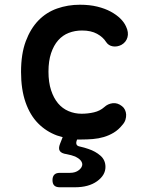

<svg xmlns="http://www.w3.org/2000/svg" viewBox="-20 -580 640 812"><path d="M69 -276Q69 -352 89 -405.5Q109 -459 142.5 -493.5Q176 -528 221.5 -544Q267 -560 318 -560Q359 -560 391.5 -552Q424 -544 448 -531Q472 -518 488.5 -502Q505 -486 513 -468Q525 -443 519 -422Q513 -401 493 -390Q475 -381 457 -384Q439 -387 429 -402Q416 -423 390.5 -437Q365 -451 327 -451Q297 -451 271 -441Q245 -431 226 -409.5Q207 -388 196 -355Q185 -322 185 -277Q185 -232 196 -198.5Q207 -165 225.5 -143Q244 -121 270 -110Q296 -99 325 -99Q352 -99 377.5 -105Q403 -111 421 -127Q436 -141 456.5 -143.5Q477 -146 496 -131Q504 -125 508.5 -115.5Q513 -106 513.5 -95.5Q514 -85 510.5 -73.5Q507 -62 497 -51Q481 -31 461 -19Q441 -7 419 -0.5Q397 6 373 8Q349 10 324 10H306L304 16Q301 25 304 31.5Q307 38 319 40Q337 44 354 50Q384 60 405 78.5Q426 97 426 126Q426 161 390.5 186.5Q355 212 297 212H233Q217 212 209.5 204.5Q202 197 202 182Q202 167 209.5 159Q217 151 233 151H276Q299 151 313.5 139.5Q328 128 328 115Q327 96 298 82Q283 76 262 72Q240 69 233 58.5Q226 48 234 28L245 0Q233 -3 221 -7Q175 -24 141 -58.5Q107 -93 88 -147.5Q69 -202 69 -276Z"/></svg>

Font: Maple Mono NL SemiBold
Style: Regular
Weight: 600
Monospace: yes
Designer: subframe7536
Version: Version 7.000